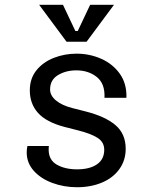

<svg xmlns="http://www.w3.org/2000/svg" viewBox="-20 -775 640 805"><path d="M92 -136Q92 -150 95 -163H185Q184 -158 184 -148Q184 -104 218.5 -84.5Q253 -65 303 -65Q356 -65 386.5 -86Q417 -107 417 -147Q417 -179 389 -197Q361 -215 305 -229L250 -243Q174 -263 139.5 -301.5Q105 -340 105 -396Q105 -446 133 -480.5Q161 -515 206 -532.5Q251 -550 301 -550Q356 -550 404.5 -528.5Q453 -507 482.5 -465.5Q512 -424 510 -365H418Q421 -424 386 -452Q351 -480 300 -480Q256 -480 223 -460Q190 -440 190 -400Q190 -374 215 -353.5Q240 -333 283 -322L338 -308Q421 -287 464 -250.5Q507 -214 507 -151Q507 -103 480.5 -66Q454 -29 407.5 -9.5Q361 10 303 10Q248 10 199.5 -8Q151 -26 121.5 -59Q92 -92 92 -136ZM144 -755H244L296 -645H306L358 -755H458L343 -600H259Z"/></svg>

Font: Sligoil Micro
Style: Regular
Weight: 400
Designer: Ariel Martín Pérez
Foundry: Igor Stepanchenko
Version: Version 1.001